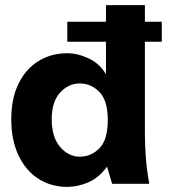

<svg xmlns="http://www.w3.org/2000/svg" viewBox="-20 -718 672 750"><path d="M243 12Q179 12 129.5 -20Q80 -52 52 -111.5Q24 -171 24 -252Q24 -333 52 -390.5Q80 -448 129.5 -479Q179 -510 243 -510Q284 -510 327 -489.5Q370 -469 394 -428V-555H243V-633H394V-698H546V-633H612V-555H546V-194Q546 -157 549.5 -106Q553 -55 563 0H418L398 -67Q367 -24 325.5 -6Q284 12 243 12ZM292 -106Q336 -106 368.5 -139Q401 -172 401 -249Q401 -325 368.5 -358.5Q336 -392 292 -392Q247 -392 214.5 -356Q182 -320 182 -252Q182 -183 214.5 -144.5Q247 -106 292 -106Z"/></svg>

Font: Atkinson Hyperlegible
Style: Bold
Weight: 700
Designer: Elliott Scott, Megan Eiswerth, Linus Boman, Theodore Petrosky
Foundry: Braille Institute
Version: Version 1.006; ttfautohint (v1.8.3)